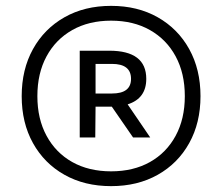

<svg xmlns="http://www.w3.org/2000/svg" viewBox="-20 -769 758 655"><path d="M359 -134Q268.5 -134 199.8 -172.8Q131 -211.5 92.5 -280.8Q54 -350 54 -441Q54 -532 92.5 -601.5Q131 -671 199.8 -710Q268.5 -749 359 -749Q449.5 -749 518.2 -710Q587 -671 625.5 -601.5Q664 -532 664 -441Q664 -350 625.5 -280.8Q587 -211.5 518.2 -172.8Q449.5 -134 359 -134ZM359 -184.5Q435 -184.5 491.5 -216.2Q548 -248 579.2 -305.8Q610.5 -363.5 610.5 -441Q610.5 -519 579.2 -576.8Q548 -634.5 491.5 -666.5Q435 -698.5 359 -698.5Q283 -698.5 226.5 -666.5Q170 -634.5 138.8 -576.8Q107.5 -519 107.5 -441Q107.5 -363.5 138.8 -305.8Q170 -248 226.5 -216.2Q283 -184.5 359 -184.5ZM252 -300V-596H353Q479 -596 479 -500Q479 -433 415.5 -413L492.5 -300H434L361.5 -405Q357.5 -405 353 -405H306L305 -300ZM306 -450H362Q427 -450 427 -500Q427 -551 362 -551H306Z"/></svg>

Font: Encode Sans Condensed Condensed Medium
Style: Regular
Weight: 500
Width: 3
Designer: Multiple Designers
Foundry: Impallari Type
Version: Version 3.000; ttfautohint (v1.8.3) -l 8 -r 50 -G 200 -x 14 